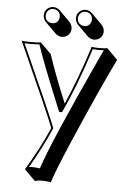

<svg xmlns="http://www.w3.org/2000/svg" viewBox="-61 -666 683 1005"><g transform="rotate(5 281.0 -164.0)"><path d="M131.8 -574.2Q131.8 -604.5 159.2 -617.7Q168.9 -622.1 179.2 -622.1Q198.2 -621.1 211.9 -608.4L268.6 -551.8Q282.2 -536.6 282.7 -517.6Q282.7 -486.8 254.4 -474.1Q245.1 -470.7 235.4 -470.2Q215.8 -471.2 202.1 -484.4L145.5 -540.5Q132.3 -555.2 131.8 -574.2ZM300.8 -574.2Q300.8 -604.5 328.1 -617.7Q337.9 -622.1 348.1 -622.1Q367.2 -621.1 380.9 -608.4L437.5 -551.8Q451.2 -536.6 451.7 -517.6Q451.7 -486.8 423.3 -474.1Q414.1 -470.7 404.8 -470.2Q385.3 -471.2 371.1 -484.4L314.9 -540.5Q301.3 -555.2 300.8 -574.2ZM27.8 -432.1Q42.5 -429.2 80.1 -429.2Q116.2 -429.2 128.9 -432.1L185.5 -375.5Q217.8 -276.9 281.2 -123.5Q340.8 -258.3 396 -432.1Q406.7 -429.2 435.1 -429.2Q467.8 -429.2 478 -432.1L534.7 -375.5Q459 -221.7 333.5 69.3Q262.2 234.9 244.6 293.5Q228 288.6 195.8 288.6Q177.2 288.6 160.6 293.5L104 236.8Q176.8 115.7 222.2 9.8Q199.7 -50.8 30.3 -427.2Q28.8 -430.2 27.8 -432.1ZM44.4 -419.9Q205.6 -62 231.4 6.3L232.9 10.3L231 14.2Q188.5 112.8 124 223.1Q132.3 222.2 139.2 222.2Q159.2 222.2 181.2 225.6Q228.5 81.1 437 -368.7Q451.2 -399.4 460.9 -419.4Q450.2 -418.9 435.1 -418.9Q413.6 -418.9 402.8 -420.4Q339.4 -223.1 273.9 -83.5L271 -77.6H255.9L253.4 -84Q155.3 -321.3 122.1 -420.9Q106.9 -419.4 80.1 -418.9Q57.1 -418.9 44.4 -419.9ZM311 -574.2Q311 -548.3 335.4 -539.1Q342.3 -537.1 348.1 -537.1Q374 -537.1 382.8 -561.5Q384.8 -568.4 384.8 -574.2Q384.8 -599.6 361.8 -609.4Q354.5 -611.8 348.1 -611.8Q323.2 -611.8 313.5 -587.9Q311 -581.1 311 -574.2ZM142.1 -574.2Q142.1 -548.3 166.5 -539.1Q172.4 -537.1 179.2 -537.1Q205.1 -537.1 213.9 -561.5Q215.8 -568.4 215.8 -574.2Q215.8 -599.6 192.4 -609.4Q185.1 -611.8 179.2 -611.8Q154.3 -611.8 144.5 -587.9Q142.1 -581.1 142.1 -574.2Z"/></g></svg>

Font: Linux Biolinum Shadow O
Style: Regular
Weight: 400
Designer: Philipp H. Poll
Foundry: Philipp H. Poll
Version: Version 1.0.4